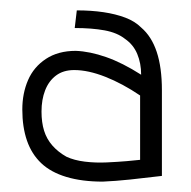

<svg xmlns="http://www.w3.org/2000/svg" viewBox="-20 -729 368 370"><path d="M292 -390Q292 -401 292 -418Q292 -435 292 -454Q292 -473 292 -492Q292 -511 292 -527.5Q292 -544 292 -555Q292 -599 282 -629Q272 -659 252 -676Q240 -688 221.5 -695Q203 -702 179.5 -705.5Q156 -709 128 -709L124 -675Q157 -675 181.5 -670.5Q206 -666 221 -654Q237 -643 244.5 -625Q252 -607 252 -585Q216 -608 184.5 -619Q153 -630 126 -631Q92 -631 68.5 -615.5Q45 -600 34 -574.5Q23 -549 23 -518Q23 -484 32 -458Q41 -432 59.5 -414.5Q78 -397 108 -388Q138 -379 178 -379Q202 -380 230.5 -383Q259 -386 292 -390ZM250 -545V-421Q242 -420 224.5 -418.5Q207 -417 185.5 -416Q164 -415 143.5 -417.5Q123 -420 108 -427Q92 -436 81 -448.5Q70 -461 65 -477Q60 -493 60 -514Q60 -537 67 -555Q74 -573 88 -583.5Q102 -594 123 -594Q150 -594 183 -581Q216 -568 250 -545Z"/></svg>

Font: Advent Pro Light
Style: Regular
Weight: 300
Version: Version 3.000